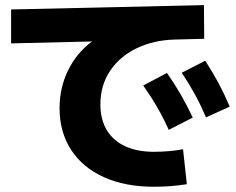

<svg xmlns="http://www.w3.org/2000/svg" viewBox="-20 -710 904 735"><path d="M208 -295.9Q208 -374.5 241 -441.4Q273.9 -508.3 332.5 -551.3L22.5 -543.9V-673.8L760.7 -690.4L761.7 -561.5L649.4 -558.6Q569.3 -556.6 504.4 -525.9Q439.5 -495.1 401.9 -439.5Q364.3 -383.8 364.3 -310.5Q364.3 -253.4 388.4 -212.6Q412.6 -171.9 458.7 -150.4Q504.9 -128.9 569.3 -128.9Q595.2 -128.9 625.5 -131.3Q655.8 -133.8 680.7 -138.7L695.3 -4.9Q635.3 4.9 568.4 4.9Q459.5 4.9 377.9 -31.7Q296.4 -68.4 252.2 -136.5Q208 -204.6 208 -295.9ZM528.3 -382.8 619.1 -430.7Q676.3 -349.6 717.8 -259.8L626 -212.9Q606 -257.3 582.5 -298.1Q559.1 -338.9 528.3 -382.8ZM675.8 -431.6 765.6 -477.5Q794.9 -432.6 817.4 -390.4Q839.8 -348.1 859.4 -301.8L768.6 -260.7Q749 -306.6 726.8 -347.4Q704.6 -388.2 675.8 -431.6Z"/></svg>

Font: Pretendard GOV ExtraBold
Style: Regular
Weight: 800
Designer: Base glyphs from Inter by Rasmus Andersson; Hangeul glyphs from Noto Sans CJK(Source Han Sans) by Jang Soo-young and Kan
Foundry: Kil Hyung-jin
Version: Version 1.309